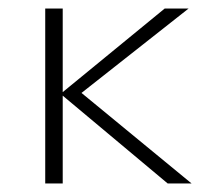

<svg xmlns="http://www.w3.org/2000/svg" viewBox="-20 -430 480 450"><path d="M373 0 122 -210 366 -410H422L153 -198V-227L429 0ZM86 0V-410H127V0Z"/></svg>

Font: Ysabeau Infant ExtraLight
Style: Regular
Weight: 250
Designer: Christian Thalmann (Catharsis Fonts)
Version: Version 2.001;gftools[0.9.30]; featfreeze: ss01,ss02,lnum